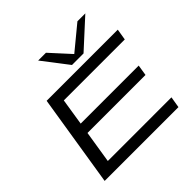

<svg xmlns="http://www.w3.org/2000/svg" viewBox="-229 -1162 1376 1376"><g transform="rotate(-45 459.5 -473.5)"><path d="M73 0 185 -700H906L892 -615H274L242 -412H830L817 -330H229L190 -85H835L821 0ZM824 -947 612 -753H495L346 -947H425L562 -797L744 -947Z"/></g></svg>

Font: Georama ExtraExtended
Style: Italic
Weight: 400
Width: 8
Italic angle: -9°
Designer: Jean-Baptiste Levee
Foundry: Production Type
Version: Version 1.000